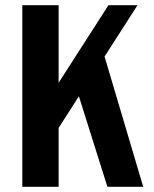

<svg xmlns="http://www.w3.org/2000/svg" viewBox="-20 -720 592 740"><path d="M66 0H206V-227L284 -349L394 0H532L383 -502L510 -700H398L206 -401V-700H66Z"/></svg>

Font: Tanklager Original
Style: Regular
Weight: 400
Designer: Ariel Martín Pérez
Foundry: Tunera Type Foundry
Version: Version 1.000;Glyphs 3.3 (3310)